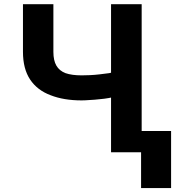

<svg xmlns="http://www.w3.org/2000/svg" viewBox="-20 -748 860 943"><path d="M92.8 -727.5Q129.9 -727.5 242.2 -727.5Q242.2 -668.9 242.2 -493.2Q242.2 -451.2 256.8 -425.8Q271.5 -400.4 301.8 -388.7Q333 -377.9 380.9 -377.9Q398.4 -377.9 420.9 -378.9Q444.3 -379.9 468.8 -382.8Q493.2 -385.7 515.6 -388.7Q538.1 -392.6 551.8 -397.5Q551.8 -356.4 551.8 -275.4Q537.1 -270.5 514.6 -266.6Q493.2 -262.7 468.8 -260.7Q444.3 -257.8 420.9 -256.8Q397.5 -254.9 380.9 -254.9Q293 -254.9 228.5 -280.3Q163.1 -304.7 127.9 -357.4Q92.8 -410.2 92.8 -493.2Q92.8 -571.3 92.8 -727.5ZM525.4 -727.5Q563.5 -727.5 675.8 -727.5Q675.8 -545.9 675.8 0Q638.7 0 525.4 0Q525.4 -181.6 525.4 -727.5ZM820.3 -104.5Q820.3 -34.2 820.3 175.8Q783.2 175.8 672.9 175.8Q672.9 105.5 672.9 -104.5Q710 -104.5 820.3 -104.5Z"/></svg>

Font: DeepSea
Style: Bold
Weight: 700
Designer: Stem
Version: Version 3.019;git-0a5106e0b